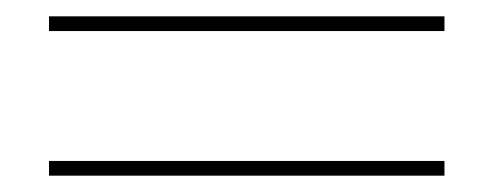

<svg xmlns="http://www.w3.org/2000/svg" viewBox="-20 -498 604 235"><path d="M40 -283V-301H524V-283ZM40 -460V-478H524V-460Z"/></svg>

Font: Poppins Thin
Style: Regular
Weight: 250
Designer: Ninad Kale (Devanagari), Jonny Pinhorn (Latin)
Foundry: Indian Type Foundry
Version: Version 3.200;PS 1.000;hotconv 16.6.54;makeotf.lib2.5.65590